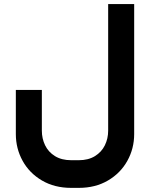

<svg xmlns="http://www.w3.org/2000/svg" viewBox="-20 -671 743 936"><path d="M364.2 244.9Q445.1 244.9 506.4 208.9Q567.7 172.9 600.9 112.9Q634.1 53 634.1 -17.3V-651.1H507.3V-34.1Q507.3 4.4 491.2 37.3Q475.1 70.2 442.8 90.1Q410.5 110 364.2 110H327.1Q280.4 110 248.1 90.1Q215.8 70.2 199.9 37.3Q184 4.4 184 -34.1V-232.7H57.2V-17.3Q57.2 53 90.2 112.9Q123.2 172.9 184.5 208.9Q245.8 244.9 327.1 244.9Z"/></svg>

Font: Arad-VF Thin Dots1
Style: Regular
Weight: 100
Designer: Mohammad Darvishi
Version: Version 1.000;August 30, 2024;FontCreator 15.0.0.2992 64-bit